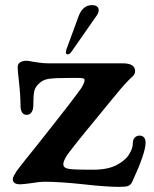

<svg xmlns="http://www.w3.org/2000/svg" viewBox="-20 -719 601 749"><path d="M306 0Q214 -10 153 -10Q133 -10 106 -5Q69 0 59 0Q30 0 30 -20Q30 -26 34.5 -34Q39 -42 45 -52Q48 -56 80 -97Q83 -101 121 -148L174 -215Q252 -313 297 -375Q310 -397 310 -406Q310 -412 304 -413.5Q298 -415 282 -415H250Q191 -415 167.5 -411Q144 -407 127 -388Q116 -376 113 -360Q110 -344 110 -309Q110 -291 103 -281Q96 -271 84 -271Q60 -271 60 -309Q60 -348 53 -409Q49 -445 49 -455Q49 -467 54 -472Q64 -482 84 -482Q90 -482 110 -478Q116 -477 133.5 -474.5Q151 -472 168 -472H458Q507 -472 507 -442Q507 -433 502.5 -427Q498 -421 490.5 -414.5Q483 -408 478 -402Q459 -383 420 -335L365 -268Q351 -251 312.5 -204Q274 -157 243 -116Q227 -91 227 -79Q227 -64 247 -60.5Q267 -57 318 -57H345Q400 -57 434.5 -75Q469 -93 483.5 -116.5Q498 -140 498 -158Q498 -174 505.5 -182Q513 -190 524 -190Q536 -190 542 -182.5Q548 -175 548 -162Q548 -123 496 -10Q490 3 479.5 6.5Q469 10 446 10Q394 10 306 0ZM237 -516Q237 -518 239 -526L286 -654Q302 -699 339 -699Q351 -699 358 -694Q365 -689 365 -680Q365 -669 357 -658L260 -519Q255 -512 251.5 -509.5Q248 -507 243 -507Q237 -507 237 -516Z"/></svg>

Font: Raigarh Medium
Style: Regular
Weight: 500
Designer: jaikishan Patel
Foundry: MagicType
Version: Version 1.000